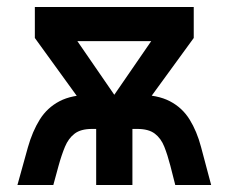

<svg xmlns="http://www.w3.org/2000/svg" viewBox="-20 -531 656 551"><path d="M308 -259 414 -413H202ZM248 -190 80 -422V-511H536V-422L367 -190ZM30 0 60 -108Q73 -154 94.2 -188Q115.5 -222 150.8 -240.5Q186 -259 241 -259H377Q432 -259 467.5 -240.5Q503 -222 524 -188.2Q545 -154.5 557 -109L586 0H483L469 -55Q461 -86 451.5 -110Q442 -134 424.2 -147.5Q406.5 -161 374 -161H360V0H256V-161H244Q212 -161 194.2 -147.5Q176.5 -134 166.5 -110Q156.5 -86 148 -55L133 0Z"/></svg>

Font: Overpass Mono
Style: Bold
Weight: 700
Monospace: yes
Designer: Delve Withrington, Dave Bailey
Foundry: Delve Fonts LLC
Version: Version 4.000